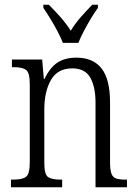

<svg xmlns="http://www.w3.org/2000/svg" viewBox="-20 -786 577 806"><path d="M26 0V-32H36Q74 -32 89.5 -44Q105 -56 105 -105V-433Q105 -481 89.5 -492.5Q74 -504 38 -504H30V-536H157L164 -455H167Q190 -503 221.5 -523.5Q253 -544 301 -544Q371 -544 406.5 -498.5Q442 -453 442 -355V-105Q442 -72 448 -56.5Q454 -41 468 -36.5Q482 -32 507 -32H513V0H381V-355Q381 -421 359 -460Q337 -499 283 -499Q222 -499 194 -450.5Q166 -402 166 -326V-102Q166 -54 181.5 -43Q197 -32 234 -32H241V0ZM244 -606Q235 -629 221 -655.5Q207 -682 191 -708Q175 -734 162 -753V-766H185Q212 -739 234.5 -713.5Q257 -688 277 -657Q296 -688 318.5 -713.5Q341 -739 367 -766H391V-753Q377 -734 361.5 -708Q346 -682 332 -655.5Q318 -629 309 -606Z"/></svg>

Font: Noto Serif Tamil Condensed Light
Style: Regular
Weight: 300
Width: 3
Designer: Indian Type Foundry, Tom Grace, and the Monotype Design Team
Foundry: Monotype Imaging Inc.
Version: Version 2.004; ttfautohint (v1.8.4.7-5d5b)